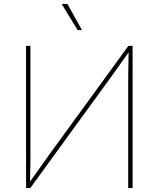

<svg xmlns="http://www.w3.org/2000/svg" viewBox="-20 -962 811 982"><path d="M658.2 0H635.7V-551.3Q635.7 -576.7 636.2 -602.1Q636.7 -627.4 637.2 -652.8Q637.7 -678.2 637.7 -703.6H644.5Q626 -678.2 608.2 -652.8Q590.3 -627.4 572.3 -602.1Q554.2 -576.7 535.6 -551.3L134.8 0H113.3V-727.5H135.7V-175.3Q135.7 -149.9 135.3 -124.5Q134.8 -99.1 134.3 -74Q133.8 -48.8 133.8 -23.4H126.5Q145 -48.8 162.8 -74Q180.7 -99.1 198.7 -124.5Q216.8 -149.9 234.9 -175.3L636.7 -727.5H658.2ZM377 -808.1 295.4 -941.9H324.7L399.4 -808.1Z"/></svg>

Font: Inter Thin
Style: Regular
Weight: 250
Designer: Rasmus Andersson
Foundry: rsms
Version: Version 4.001;git-66647c0bb